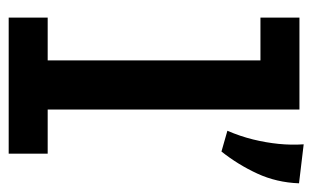

<svg xmlns="http://www.w3.org/2000/svg" viewBox="-162 -574 736 453"><g transform="rotate(90 206.5 -348.0)"><path d="M123 -28V-686H239V-28ZM22 0V-92H343V0ZM22 -594V-686H232V-594ZM321 -696 413 -685Q411 -632 390 -586.5Q369 -541 338 -502L289 -516Q302 -546 309.5 -576.5Q317 -607 320 -637Q323 -667 321 -696Z"/></g></svg>

Font: BioRhyme SemiBold
Style: Regular
Weight: 600
Designer: Aoife Mooney
Foundry: Aoife Mooney Type
Version: Version 1.600;gftools[0.9.33]